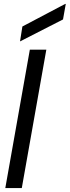

<svg xmlns="http://www.w3.org/2000/svg" viewBox="-20 -958 355 978"><path d="M7 0 132 -705H216L91 0ZM82 -747 94 -823 312 -938H315L301 -859Z"/></svg>

Font: DM Sans 36pt
Style: Italic
Weight: 400
Italic angle: -10°
Designer: Colophon Foundry, Jonny Pinhorn
Foundry: Colophon Foundry
Version: Version 4.004;gftools[0.9.30]